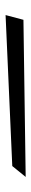

<svg xmlns="http://www.w3.org/2000/svg" viewBox="268 -188 112 688"><g transform="rotate(-90 324.0 156.0)"><path d="M614 120 73 144 34 192 597 184Z"/></g></svg>

Font: Stormblade
Style: Regular
Weight: 400
Designer: Mew Too
Foundry: Cannot Into Space Fonts
Version: Version 0.77